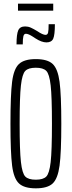

<svg xmlns="http://www.w3.org/2000/svg" viewBox="-20 -1018 390 1046"><path d="M37 -344Q37 -502 46 -572.5Q55 -643 83.5 -669.5Q112 -696 175 -696Q239 -696 267 -669.5Q295 -643 304.5 -572.5Q314 -502 314 -344Q314 -186 304.5 -115.5Q295 -45 267 -18.5Q239 8 175 8Q112 8 83.5 -18.5Q55 -45 46 -115.5Q37 -186 37 -344ZM263 -344Q263 -491 256 -553Q249 -615 232 -632Q215 -649 175 -649Q135 -649 118 -632Q101 -615 94 -552.5Q87 -490 87 -344Q87 -198 94 -135.5Q101 -73 118 -56Q135 -39 175 -39Q215 -39 232 -56Q249 -73 256 -135Q263 -197 263 -344ZM117 -874Q133 -874 147.5 -867.5Q162 -861 182 -849Q213 -828 228 -828Q239 -828 242 -840.5Q245 -853 245 -886H279Q279 -828 270 -807.5Q261 -787 233 -787Q207 -787 173 -809Q170 -811 158.5 -818.5Q147 -826 137.5 -830Q128 -834 121 -834Q111 -834 107.5 -821Q104 -808 104 -776H70Q70 -832 79.5 -853Q89 -874 117 -874ZM78 -960V-998H270V-960Z"/></svg>

Font: Saira Ultra Condensed Light
Style: Regular
Weight: 300
Width: 1
Designer: Hector Gatti with collaboration of the Omnibus-Type team
Foundry: Omnibus-Type
Version: Version 1.001; ttfautohint (v1.8)